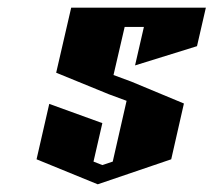

<svg xmlns="http://www.w3.org/2000/svg" viewBox="-20 -520 555 499"><path d="M165 -500H515L492 -400L331 -350L354 -450H304L275 -325L321 -308L458 -251L425 -106L234 -41L75 -106L108 -250L246 -200L223 -100L246 -91L273 -100L309 -258L263 -275L126 -331Z"/></svg>

Font: SOV_Meka
Style: Italic
Weight: 400
Italic angle: -13°
Version: Version 1.00